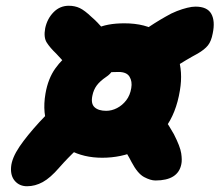

<svg xmlns="http://www.w3.org/2000/svg" viewBox="-20 -680 763 667"><path d="M335 -132Q271 -132 222 -158.5Q173 -185 149.5 -235Q126 -285 138 -355Q147 -407 172 -442Q197 -477 229 -498.5Q261 -520 291 -529.5Q321 -539 339 -539Q370 -539 381 -522Q392 -505 384 -466Q381 -451 372 -436.5Q363 -422 349 -413Q327 -398 316 -383Q305 -368 301 -348Q295 -320 308.5 -307.5Q322 -295 349 -295Q368 -295 386.5 -304.5Q405 -314 418.5 -331.5Q432 -349 436 -374Q440 -397 430 -413.5Q420 -430 392 -430Q364 -430 348 -427.5Q332 -425 322 -421Q312 -417 304 -414.5Q296 -412 285 -412Q256 -412 241 -427Q226 -442 233 -473Q239 -504 257.5 -533Q276 -562 313.5 -580.5Q351 -599 412 -599Q486 -599 532.5 -568Q579 -537 597.5 -484Q616 -431 605 -366Q592 -286 553 -234.5Q514 -183 457.5 -157.5Q401 -132 335 -132ZM74 -33Q48 -33 32 -51Q16 -69 18.5 -100Q21 -131 48 -171Q74 -209 117 -256Q160 -303 215 -347L314 -218Q279 -191 247 -161Q215 -131 186 -98Q155 -62 128.5 -47.5Q102 -33 74 -33ZM520 -53Q503 -53 480.5 -65Q458 -77 437 -117Q423 -145 400.5 -177.5Q378 -210 352 -241L489 -352Q520 -315 545 -277Q570 -239 584 -214Q606 -171 609.5 -147.5Q613 -124 610 -110Q599 -53 520 -53ZM265 -394Q241 -422 217.5 -448Q194 -474 175 -494Q154 -514 142.5 -532Q131 -550 137 -582Q144 -615 166 -637.5Q188 -660 219 -660Q240 -660 257 -652Q274 -644 298 -621Q316 -606 344 -574Q372 -542 402 -505ZM508 -391 409 -520Q441 -547 478.5 -573.5Q516 -600 555 -622Q575 -634 594.5 -641.5Q614 -649 630.5 -653Q647 -657 659 -657Q700 -657 714 -632Q728 -607 719 -564Q714 -537 702.5 -522.5Q691 -508 667 -494Q626 -472 586.5 -446Q547 -420 508 -391Z"/></svg>

Font: Shantell Sans ExtraBold
Style: Italic
Weight: 800
Italic angle: -11°
Designer: Stephen Nixon, Anya Danilova, Shantell Martin
Foundry: Arrow Type
Version: Version 1.011;[c5ecc13dd]